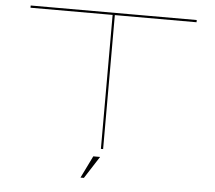

<svg xmlns="http://www.w3.org/2000/svg" viewBox="-56 -737 1063 948"><g transform="rotate(5 475.5 -262.5)"><path d="M465 0V-664H58V-675H881V-664H476V0ZM376.9 150 430.8 40H464.6L393.8 150Z"/></g></svg>

Font: Anybody UltraExpanded Thin
Style: Regular
Weight: 100
Width: 9
Designer: Tyler Finck
Foundry: Etcetera Type Company
Version: Version 1.010; ttfautohint (v1.8.3) -l 8 -r 50 -G 200 -x 14 